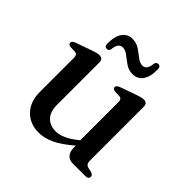

<svg xmlns="http://www.w3.org/2000/svg" viewBox="-174 -799 957 957"><g transform="rotate(45 305.0 -320.0)"><path d="M92 -136.5V-378.5Q92 -399.5 75.5 -401.5L42 -403Q25.5 -405.5 25.5 -417.5Q25.5 -429 45.5 -436.5L128 -465.5Q157.5 -476.5 171 -476.5Q198 -476.5 198 -450V-152.5Q198 -102.5 222.2 -77.8Q246.5 -53 287 -53Q311.5 -53 340.2 -66Q369 -79 402 -106.5L405 -109V-378.5Q405 -399.5 388.5 -401.5L354.5 -403Q338.5 -405.5 338.5 -417.5Q338.5 -429 358.5 -436.5L440.5 -465.5Q471 -476.5 484.5 -476.5Q510.5 -476.5 510.5 -450V-70Q510.5 -45 530.5 -40L553 -35Q571 -29.5 571 -17Q571 0 547.5 0H460.5Q436.5 0 422.2 -15.5Q408 -31 408 -59V-74Q353.5 -27 311.8 -7.8Q270 11.5 231.5 11.5Q169 11.5 130.5 -28.5Q92 -68.5 92 -136.5ZM356 -525.5Q328 -525.5 306 -540.8Q284 -556 265.2 -571Q246.5 -586 227.5 -586Q197.5 -586 193 -538.5Q190 -524 176 -524Q159.5 -524 159.5 -546Q159.5 -598 179 -624.2Q198.5 -650.5 232 -650.5Q260.5 -650.5 282.2 -635.5Q304 -620.5 322.8 -605.5Q341.5 -590.5 360.5 -590.5Q390.5 -590.5 394.5 -638Q398 -652.5 412 -652.5Q428.5 -652.5 428.5 -630.5Q428.5 -578 409 -551.8Q389.5 -525.5 356 -525.5Z"/></g></svg>

Font: Fraunces 9pt
Style: Regular
Weight: 400
Version: Version 1.000;[b76b70a41]